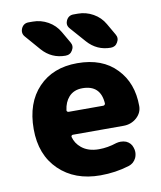

<svg xmlns="http://www.w3.org/2000/svg" viewBox="-86 -859 770 917"><g transform="rotate(-10 298.5 -400.5)"><path d="M230.5 -224.6Q226.6 -224.6 224.1 -221.7Q221.7 -218.8 222.7 -214.8Q230.5 -183.6 257.8 -161.1Q290 -134.8 341.8 -134.8Q383.8 -134.8 427.7 -149.4Q438.5 -152.3 449.2 -152.3Q462.9 -152.3 475.6 -147.5Q499 -136.7 505.9 -113.3Q509.8 -102.5 509.8 -91.8Q509.8 -77.1 503.9 -63.5Q492.2 -39.1 466.8 -31.2Q400.4 -10.7 327.1 -10.7Q203.1 -10.7 127 -84.5Q50.8 -158.2 50.8 -283.2Q50.8 -410.2 121.1 -483.9Q191.4 -557.6 309.6 -557.6Q431.6 -557.6 499 -486.3Q566.4 -417 566.4 -304.7Q566.4 -272.5 541 -249Q513.7 -224.6 476.6 -224.6ZM220.7 -345.7Q219.7 -341.8 222.7 -338.9Q225.6 -335.9 229.5 -335.9H397.5Q401.4 -335.9 404.3 -338.9Q407.2 -341.8 407.2 -345.7Q401.4 -435.5 313.5 -435.5Q271.5 -435.5 247.1 -408.2Q225.6 -383.8 220.7 -345.7ZM354.5 -790Q393.6 -790 428.2 -770.5Q462.9 -751 482.4 -716.8L514.6 -661.1Q520.5 -651.4 520.5 -641.6Q520.5 -631.8 514.6 -622.1Q503.9 -602.5 481.4 -602.5Q414.1 -602.5 369.1 -653.3L304.7 -726.6Q293.9 -738.3 293.9 -751Q293.9 -758.8 297.9 -767.6Q308.6 -790 333 -790ZM135.7 -790Q174.8 -790 209.5 -770.5Q244.1 -751 263.7 -716.8L295.9 -661.1Q301.8 -651.4 301.8 -641.6Q301.8 -631.8 295.9 -622.1Q285.2 -602.5 261.7 -602.5Q194.3 -602.5 149.4 -653.3L85.9 -726.6Q76.2 -737.3 76.2 -751Q76.2 -758.8 80.1 -767.6Q90.8 -790 115.2 -790Z"/></g></svg>

Font: Gen Jyuu GothicX Heavy
Style: Bold
Weight: 900
Designer: [Source Han Sans]
Ryoko NISHIZUKA  (kana & ideographs); Paul D. Hunt (Latin, Greek & Cyrillic); Wenlong ZHANG  (bopomofo
Version: Version 1.002.20150607